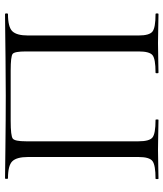

<svg xmlns="http://www.w3.org/2000/svg" viewBox="38 -704 665 782"><g transform="rotate(-90 371.0 -312.5)"><path d="M705 -12Q708 -12 708 -6Q708 0 705 0Q690 0 650 -1Q610 -2 587 -2Q562 -2 521.5 -1Q481 0 467 0Q464 0 464 -6Q464 -12 467 -12Q523 -12 538 -24.5Q553 -37 553 -81V-540Q553 -586 543 -594Q533 -602 475 -602H270Q209 -602 198 -593.5Q187 -585 187 -540V-81Q187 -37 202.5 -24.5Q218 -12 274 -12Q276 -12 276 -6Q276 0 274 0Q259 0 219 -1Q179 -2 153 -2Q130 -2 89.5 -1Q49 0 35 0Q33 0 33 -6Q33 -12 35 -12Q90 -12 106.5 -24.5Q123 -37 123 -81V-532Q123 -577 106 -595Q89 -613 36 -613Q34 -613 34 -619Q34 -625 36 -625Q38 -625 160 -623.5Q282 -622 374 -622Q446 -622 524.5 -623Q603 -624 652.5 -624.5Q702 -625 705 -625Q708 -625 708 -619Q708 -613 705 -613Q652 -613 635 -595Q618 -577 618 -532V-81Q618 -37 634 -24.5Q650 -12 705 -12Z"/></g></svg>

Font: Cormorant SC
Style: Regular
Weight: 400
Designer: Christian Thalmann (Catharsis Fonts)
Version: Version 1.000;PS 002.000;hotconv 1.0.88;makeotf.lib2.5.64775